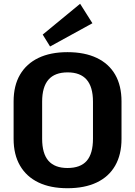

<svg xmlns="http://www.w3.org/2000/svg" viewBox="-20 -986 715 1016"><path d="M337 10Q247 10 183.5 -20.5Q120 -51 86 -109.5Q52 -168 52 -251V-449Q52 -533 86 -591Q120 -649 183.5 -679.5Q247 -710 337 -710Q428 -710 492 -679.5Q556 -649 589.5 -591Q623 -533 623 -449V-251Q623 -168 589.5 -109.5Q556 -51 492 -20.5Q428 10 337 10ZM337 -97Q406 -97 439 -135Q472 -173 472 -252V-448Q472 -526 438.5 -564.5Q405 -603 338 -603Q270 -603 236.5 -564.5Q203 -526 203 -448V-252Q203 -173 236.5 -135Q270 -97 337 -97ZM469 -863 245 -740 206 -803 404 -966Z"/></svg>

Font: Pathway Extreme SemiCondensed
Style: Bold
Weight: 700
Width: 4
Version: Version 1.001;gftools[0.9.26]